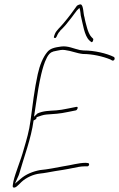

<svg xmlns="http://www.w3.org/2000/svg" viewBox="-20 -859 543 875"><path d="M152 -521C137 -454 128 -376 119 -309C113 -262 101 -222 88 -178C75 -129 51 -75 41 -32C38 -17 37 -8 39 -6C48 2 63 -15 77 -29C99 -50 133 -65 162 -68C183 -70 207 -75 230 -79L268 -85C284 -88 298 -90 311 -93C330 -97 348 -101 367 -101H377C380 -100 385 -103 386 -108C387 -112 384 -116 381 -116H380L371 -117C338 -117 304 -106 268 -101C235 -95 198 -87 163 -84C130 -78 98 -65 74 -44L48 -22L62 -53C64 -56 64 -58 67 -65C89 -143 122 -227 133 -310C136 -312 142 -314 145 -317L147 -325C162 -330 177 -336 191 -337C230 -340 249 -340 291 -349L326 -356C333 -358 339 -374 328 -372L293 -365C270 -360 250 -357 236 -356C204 -354 177 -354 151 -342L135 -327L144 -386C150 -428 158 -479 168 -521C174 -546 182 -574 192 -593C195 -600 203 -614 213 -620L225 -625H226C230 -626 234 -627 240 -628L256 -631C262 -632 269 -632 276 -631C307 -627 329 -616 358 -613C401 -613 449 -602 483 -588C489 -584 493 -582 496 -583C504 -586 504 -594 500 -599C466 -616 410 -629 362 -629H361C355 -630 350 -630 344 -631C316 -637 290 -651 259 -647C230 -643 208 -639 194 -620C176 -598 161 -562 152 -521ZM88 -178V-179ZM230 -704C224 -688 224 -687 230 -686C233 -685 236 -686 242 -701C244 -706 249 -713 254 -718V-719C261 -725 269 -734 279 -745C298 -768 311 -785 330 -811L333 -814L342 -823L345 -812C347 -804 347 -795 348 -789C358 -749 364 -697 387 -675L394 -669C401 -661 408 -678 404 -683L397 -690C388 -699 381 -717 377 -731L370 -757C368 -766 366 -773 365 -780C359 -797 361 -835 348 -839C343 -840 331 -834 330 -832C310 -804 294 -782 271 -755C255 -735 236 -720 230 -704ZM279 -745Z"/></svg>

Font: Stray Cat
Style: ExLtCnObl
Weight: 200
Version: Version 1.0